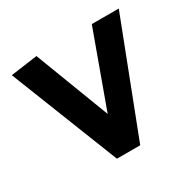

<svg xmlns="http://www.w3.org/2000/svg" viewBox="-116 -603 723 721"><g transform="rotate(-30 246.0 -242.5)"><path d="M195 0 10 -469 126 -485 249 -163 366 -485H483L296 0Z"/></g></svg>

Font: Palanquin SemiBold
Style: Regular
Weight: 600
Designer: Pria Ravichandran
Version: Version 1.0.4